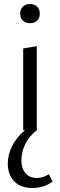

<svg xmlns="http://www.w3.org/2000/svg" viewBox="-20 -651 300 960"><path d="M81 -583Q81 -605 94.5 -618Q108 -631 130 -631Q152 -631 165.5 -618Q179 -605 179 -583Q179 -561 165.5 -548Q152 -535 130 -535Q108 -535 94.5 -548Q81 -561 81 -583ZM243 257Q199 289 141 289Q84 289 51.5 256Q19 223 19 166Q19 124 40 80.5Q61 37 105 0H96V-409L164 -420V0Q125 31 106 70Q87 109 87 151Q87 190 107 214.5Q127 239 164 239Q195 239 224 220Z"/></svg>

Font: Ysabeau
Style: Regular
Weight: 400
Designer: Christian Thalmann (Catharsis Fonts)
Version: Version 0.003